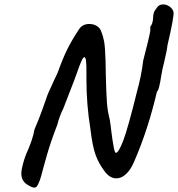

<svg xmlns="http://www.w3.org/2000/svg" viewBox="-20 -758 809 873"><path d="M77 31Q77 15 84 -11Q93 -46 108 -78Q116 -97 124 -120Q132 -143 137 -170Q157 -216 172.5 -259.5Q188 -303 192 -315Q193 -322 225 -391L242 -427Q266 -494 286.5 -535Q307 -576 338 -623Q354 -649 386 -649Q405 -649 420 -640Q435 -631 440 -615Q449 -594 453.5 -569Q458 -544 460 -480Q461 -460 461 -422Q463 -338 466 -294.5Q469 -251 479 -215Q485 -175 486 -162Q492 -115 497 -89Q502 -63 507 -63Q519 -63 540.5 -119Q562 -175 605 -350Q611 -370 619 -408Q627 -446 631 -482Q642 -523 652.5 -567.5Q663 -612 663 -616Q663 -621 663.5 -626Q664 -631 663 -638Q667 -638 671.5 -651Q676 -664 676 -675Q676 -704 690 -718Q701 -738 722 -738Q738 -738 752 -727.5Q766 -717 769 -703Q772 -682 741 -550Q741 -538 727 -478Q718 -444 713 -413Q709 -384 703.5 -363Q698 -342 694 -343Q653 -167 589 -21Q574 14 553 33.5Q532 53 509 53Q481 53 458 24Q428 -15 414 -55.5Q400 -96 391 -172Q373 -283 373 -396V-428Q374 -498 364 -498Q358 -498 350 -480Q342 -462 330 -427Q325 -411 285 -309L268 -265Q250 -229 241 -192Q210 -112 192.5 -50Q175 12 173 20Q170 31 167.5 41Q165 51 162 59Q154 80 149 87.5Q144 95 136 95Q126 95 110 85Q77 68 77 31Z"/></svg>

Font: Caveat
Style: Bold
Weight: 700
Designer: Pablo Impallari
Foundry: Pablo Impallari
Version: Version 1.500; ttfautohint (v1.6)